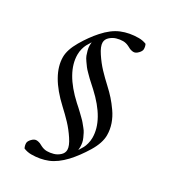

<svg xmlns="http://www.w3.org/2000/svg" viewBox="-181 -742 802 908"><g transform="rotate(30 220.5 -287.5)"><path d="M320.8 -50.8Q331.1 -66.9 336.4 -76.9Q341.8 -86.9 345.9 -102.3Q350.1 -117.7 350.1 -134.8Q350.1 -231.9 237.8 -335Q235.8 -336.9 219.5 -351.6Q203.1 -366.2 198.7 -370.6Q194.3 -375 179.9 -389.4Q165.5 -403.8 160.4 -410.9Q155.3 -418 145.3 -431.9Q135.3 -445.8 131.3 -456.3Q127.4 -466.8 123.8 -480.2Q120.1 -493.7 120.1 -506.8Q120.1 -518.1 121.1 -523.9Q110.8 -507.8 105.5 -497.8Q100.1 -487.8 95.9 -472.4Q91.8 -457 91.8 -439.9Q91.8 -343.3 204.1 -240.2Q207 -237.8 220.5 -225.6Q233.9 -213.4 238.5 -208.7Q243.2 -204.1 255.6 -192.1Q268.1 -180.2 273.2 -173.6Q278.3 -167 288.1 -155.3Q297.9 -143.6 302.2 -134.5Q306.6 -125.5 312 -114Q317.4 -102.5 319.6 -91.1Q321.8 -79.6 321.8 -67.9Q321.8 -56.6 320.8 -50.8ZM306.2 3.9Q266.6 45.9 226.6 62Q186.5 78.1 138.2 78.1Q117.2 78.1 97.2 69.8Q90.8 57.1 90.8 43.9Q90.8 33.2 103 20.5Q115.2 7.8 127 7.8Q132.8 7.8 138.7 9.3Q144.5 10.7 147.5 12Q150.4 13.2 156 16.4Q161.6 19.5 163.1 20Q178.7 27.8 194.8 27.8Q211.9 27.8 229.7 22.7Q247.6 17.6 261.7 4.6Q275.9 -8.3 275.9 -25.9Q275.9 -46.9 253.9 -80.1Q231.9 -113.3 207.3 -139.4Q182.6 -165.5 153.8 -191.9Q38.1 -298.8 38.1 -396Q38.1 -435.5 67.6 -486.1Q97.2 -536.6 130.9 -574.2Q170.4 -618.7 212.2 -635.7Q253.9 -652.8 304.2 -652.8Q326.2 -652.8 345.2 -645Q351.1 -633.3 351.1 -619.1Q351.1 -608.4 338.9 -595.7Q326.7 -583 314.9 -583Q309.1 -583 303.2 -584.5Q297.4 -585.9 294.4 -587.2Q291.5 -588.4 285.9 -591.6Q280.3 -594.7 278.8 -595.2Q263.2 -603 247.1 -603Q230 -603 212.2 -597.7Q194.3 -592.3 180.2 -579.3Q166 -566.4 166 -548.8Q166 -527.8 188 -494.6Q210 -461.4 234.6 -435.3Q259.3 -409.2 288.1 -382.8Q311 -361.8 328.6 -342Q346.2 -322.3 364.7 -295.9Q383.3 -269.5 393.6 -239.7Q403.8 -210 403.8 -179.2Q403.8 -137.2 372.6 -85.7Q341.3 -34.2 306.2 3.9Z"/></g></svg>

Font: Crimson
Style: Roman
Weight: 400
Version: Version 0.8